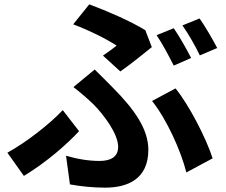

<svg xmlns="http://www.w3.org/2000/svg" viewBox="-20 -810 1040 884"><path d="M454 -554 534 -481C575 -509 652 -571 679 -593L649 -671C581 -713 474 -759 391 -790L317 -698C392 -670 473 -629 517 -600C503 -589 478 -570 454 -554ZM899 -725 820 -693C847 -655 880 -597 900 -555L980 -589C962 -624 925 -688 899 -725ZM780 -680 701 -648C728 -609 759 -549 780 -508L860 -543C841 -580 806 -643 780 -680ZM284 -93 302 39C351 48 409 54 464 54C568 54 663 14 663 -120C663 -212 604 -302 497 -409C471 -436 445 -461 416 -490L318 -409C351 -384 385 -354 410 -330C455 -285 524 -195 524 -134C524 -87 489 -69 438 -69C390 -69 338 -77 284 -93ZM838 -16 959 -81C929 -174 851 -326 788 -403L680 -345C747 -262 813 -116 838 -16ZM344 -206 269 -303C209 -239 100 -154 14 -107L90 0C197 -65 288 -146 344 -206Z"/></svg>

Font: DAIFUKU Sans JP
Style: Bold
Weight: 700
Designer: Original font ‘Source Han Sans JP’ : Ryoko NISHIZUKA  (kana, bopomofo & ideographs); Paul D. Hunt (Latin, Greek & Cyrill
Foundry: Daifuku
Version: Version 1.001